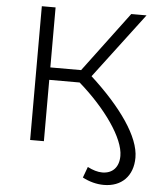

<svg xmlns="http://www.w3.org/2000/svg" viewBox="-60 -751 821 1001"><g transform="rotate(5 351.0 -250.0)"><path d="M666 -700H586L351 -386H190V-700H118V0H190V-321H349C490 -198 594 -51 594 42C594 102 560 136 507 136C483 136 457 128 430 114L409 171C445 190 483 200 521 200C613 200 673 141 673 44C673 -65 569 -212 408 -359Z"/></g></svg>

Font: Talent
Style: Regular
Weight: 400
Designer: Mike Powis
Version: Version 1.001;hotconv 1.0.109;makeotfexe 2.5.65596